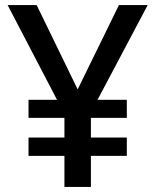

<svg xmlns="http://www.w3.org/2000/svg" viewBox="-20 -734 612 754"><path d="M285 -383 124 -714H10L204 -342H92V-271H233V-194H92V-122H233V0H337V-122H478V-194H337V-271H478V-342H363L560 -714H447Z"/></svg>

Font: Noto Sans Lisu Medium
Style: Regular
Weight: 500
Designer: Monotype Design Team. David Williams.
Foundry: Monotype Imaging Inc.
Version: Version 2.102